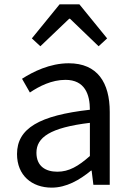

<svg xmlns="http://www.w3.org/2000/svg" viewBox="-20 -847 604 880"><path d="M217 13C284 13 345 -22 397 -65H400L408 0H483V-334C483 -468 427 -557 295 -557C208 -557 131 -518 81 -486L117 -423C160 -452 217 -481 280 -481C369 -481 392 -414 392 -344C161 -318 58 -259 58 -141C58 -43 126 13 217 13ZM243 -60C189 -60 147 -85 147 -147C147 -217 209 -262 392 -284V-132C339 -85 296 -60 243 -60ZM126 -671 165 -635 297 -761H301L432 -635L471 -671L344 -827H253Z"/></svg>

Font: Microsoft YaHei
Style: Regular
Weight: 400
Designer: Ryoko NISHIZUKA 西塚涼子 (kana, bopomofo & ideographs); Paul D. Hunt (Latin, Greek & Cyrillic); Sandoll Communications 산돌커뮤니
Foundry: Adobe
Version: Version 2.001;hotconv 1.0.111;makeotfexe 2.5.65597